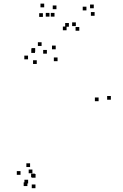

<svg xmlns="http://www.w3.org/2000/svg" viewBox="-20 -980 660 1034"><path d="M577 -443V-463H557V-443ZM280 -714.5V-734.5H260V-714.5ZM169.5 -701V-721H149.5V-701ZM131 -660.5V-680.5H111V-660.5ZM178 -635.5V-655.5H158V-635.5ZM290 -650.5V-670.5H270V-650.5ZM511 -435V-455H491V-435ZM167.5 -25V-45H147.5V-25ZM131.5 8V-12H111.5V8ZM171 33.5V13.5H151V33.5ZM171.5 -23V-43H151.5V-23ZM142 -80.5V-100.5H122V-80.5ZM154.5 -47V-67H134.5V-47ZM232.5 -691V-711H212.5V-691ZM204 -732.5V-752.5H184V-732.5ZM168.5 -695V-715H148.5V-695ZM90.5 -38.5V-58.5H70.5V-38.5ZM127.5 22V2H107.5V22ZM284 -930.5V-950.5H264V-930.5ZM388.5 -839.5V-859.5H368.5V-839.5ZM351 -836V-856H331V-836ZM445.5 -924V-944H425.5V-924ZM485 -935.5V-955.5H465V-935.5ZM489.5 -895V-915H469.5V-895ZM407 -814.5V-834.5H387V-814.5ZM338.5 -817V-837H318.5V-817ZM246.5 -890.5V-910.5H226.5V-890.5ZM273.5 -890.5V-910.5H253.5V-890.5ZM211 -889V-909H191V-889ZM218 -940.5V-960.5H198V-940.5Z"/></svg>

Font: Monaspace Radon Dots Var
Style: Regular
Weight: 400
Designer: Riley Cran and the Lettermatic Team
Version: Version 1.100 (Monaspace Radon Dots)